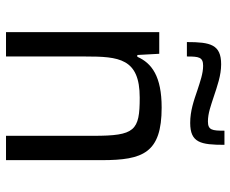

<svg xmlns="http://www.w3.org/2000/svg" viewBox="-84 -683 767 639"><g transform="rotate(90 299.5 -363.5)"><path d="M120 -602H168C168 -642 170 -656 199 -656C225 -656 252 -646 280 -637C315 -625 349 -613 389 -613C455 -613 462 -648 462 -727H415C415 -686 413 -672 384 -672C357 -672 331 -682 303 -691C267 -703 231 -716 194 -716C128 -716 120 -680 120 -602ZM87 -510V0H168V-263C168 -376 174 -445 305 -445C415 -445 432 -429 432 -291V0H513V-319C513 -456 489 -518 338 -518C234 -518 190 -485 169 -437H163L159 -510Z"/></g></svg>

Font: Saira UNSAM
Style: Regular
Weight: 400
Designer: Hector Gatti with collaboration of the Omnibus-Type team
Foundry: Omnibus-Type
Version: Version 0.072;PS 000.072;hotconv 1.0.88;makeotf.lib2.5.64775